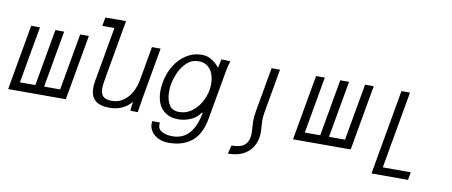

<svg xmlns="http://www.w3.org/2000/svg" viewBox="-77 -1054 3754 1593"><g transform="rotate(10 1800.0 -257.0)"><path d="M494 0H8L105 -550H179L94.5 -72H224.5L309 -550H383L298.5 -72H433.5L518 -550H591Z M701.5 -132Q701.5 -157.5 707 -190.5L788.5 -652H686.5L699.5 -725H873.5L785.5 -225.5Q775.5 -171 775.5 -141.5Q775.5 -99 796.5 -76Q817.5 -53 870.5 -53Q927 -53 969.5 -83.5Q1012 -114 1037.2 -161.8Q1062.5 -209.5 1072 -262.5L1122.5 -550H1195.5L1119 -116.5Q1109 -59 1100 2.5L1036.5 0L1047 -76Q1010.5 -33 963.8 -13Q917 7 863.5 7Q779 7 740.2 -28.5Q701.5 -64 701.5 -132Z M1230 76Q1230 64 1232 54.5H1296Q1294.5 63.5 1294.5 71.5Q1294.5 112 1329.8 130.5Q1365 149 1418 149Q1590.5 149 1632 -87.5L1622 -83Q1593.5 -41 1543 -19.5Q1492.5 2 1442.5 2Q1378.5 2 1336.5 -24.8Q1294.5 -51.5 1274.5 -97.8Q1254.5 -144 1254.5 -204Q1254.5 -238.5 1261.5 -278Q1275 -354 1313.5 -418.2Q1352 -482.5 1411.2 -520.8Q1470.5 -559 1542.5 -559Q1581.5 -559 1610.8 -544Q1640 -529 1659 -512Q1678 -495 1691.5 -476.5L1708.5 -550L1783.5 -547.5Q1777 -525 1771 -501.8Q1765 -478.5 1761.5 -458.5L1688.5 -46.5Q1665 86.5 1590 147.2Q1515 208 1394.5 208Q1347 208 1309.5 190Q1272 172 1251 141.8Q1230 111.5 1230 76ZM1655 -282Q1659.5 -307 1659.5 -333.5Q1659.5 -378.5 1645.5 -416.8Q1631.5 -455 1601 -478.5Q1570.5 -502 1524.5 -502Q1468.5 -502 1427.8 -464.5Q1387 -427 1363.8 -374.8Q1340.5 -322.5 1332 -275Q1326.5 -246 1326.5 -211Q1326.5 -147 1351.8 -103Q1377 -59 1437.5 -59Q1495 -59 1541 -92Q1587 -125 1616.2 -176.5Q1645.5 -228 1655 -282Z M2131 35.5Q2135 12 2135 -11Q2135 -22.5 2134.2 -33.8Q2133.5 -45 2132.5 -56Q2129.5 -87 2129.5 -107Q2129.5 -141 2136 -178L2201.5 -550H2130.5L2064 -173Q2056 -128.5 2056 -90Q2056 -68.5 2059 -36.5Q2061.5 -12.5 2061.5 6Q2061.5 25 2058 45.5Q2050.5 89.5 2018.8 114.5Q1987 139.5 1914 139.5L1896.5 210.5Q1997 210.5 2056.8 163.2Q2116.5 116 2131 35.5Z M2894 0H2408L2505 -550H2579L2494.5 -72H2624.5L2709 -550H2783L2698.5 -72H2833.5L2918 -550H2991Z M3224.5 -550H3296.5L3182 100H3417.5L3406 166H3098.5Z"/></g></svg>

Font: JuliaMono Light
Style: Italic
Weight: 300
Italic angle: -9°
Monospace: yes
Designer: cormullion
Foundry: corm
Version: Version 0.054; ttfautohint (v1.8.4)